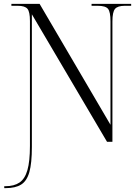

<svg xmlns="http://www.w3.org/2000/svg" viewBox="-20 -734 727 994"><path d="M2 240V230H8Q53 230 81 211Q109 192 122 146.5Q135 101 135 21V-625Q135 -673 122 -688.5Q109 -704 72 -704H39V-714H185L552 -88V-624Q552 -672 539.5 -688Q527 -704 486 -704H454V-714H659V-704H626Q589 -704 575.5 -688Q562 -672 562 -623V0H534L145 -660V27Q145 111 132 157Q119 203 89.5 221.5Q60 240 9 240Z"/></svg>

Font: Noto Serif Display SemiCondensed Light
Style: Regular
Weight: 300
Width: 4
Designer: Monotype Design Team
Foundry: Monotype Imaging Inc.
Version: Version 2.009